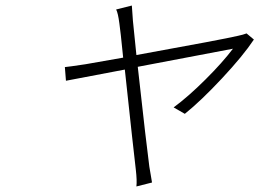

<svg xmlns="http://www.w3.org/2000/svg" viewBox="-20 -592 996 690"><path d="M866.1 -471.9 892.4 -449.9Q854 -392 777.9 -310.5Q701.7 -229 644.2 -182.9L604 -206Q657.7 -245.7 718.9 -306.8Q780.2 -367.9 817.1 -416.9Q795.1 -413 475.1 -351.9Q506.7 -66.8 516.7 7.1Q518.8 17.4 521.8 36.9Q524.9 56.5 526.3 63.9L470.2 78.1Q472.7 57.5 468 17Q460.6 -43.7 428.6 -342L217 -301.8L213.1 -350.9Q223.4 -351.6 287.6 -361.2Q293.7 -361.9 422.6 -384.9Q412.6 -485.1 409.1 -507.1Q404.1 -545.8 397.4 -557.9L453.8 -572.1Q455.3 -544.4 457.7 -517Q458.8 -509.6 462.7 -467.9Q466.6 -426.1 470.2 -394.2Q785.2 -451.3 834.5 -463.1Q854.4 -467.3 866.1 -471.9Z"/></svg>

Font: Karasuma Gothic
Style: Light Italic
Weight: 300
Italic angle: 9.39998°
Designer: Rasmus Andersson / Ryoko Nishizuka
Foundry: rsms
Version: Version 1.00